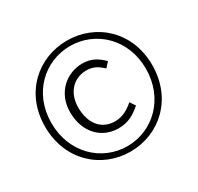

<svg xmlns="http://www.w3.org/2000/svg" viewBox="-156 -907 1134 1102"><g transform="rotate(-30 411.0 -355.5)"><path d="M411 12C603 12 766 -133 766 -357C766 -580 603 -723 411 -723C219 -723 56 -580 56 -357C56 -133 219 12 411 12ZM411 -24C242 -24 98 -158 98 -357C98 -555 242 -687 411 -687C579 -687 724 -555 724 -357C724 -158 579 -24 411 -24ZM417 -138C487 -138 528 -167 569 -202L545 -237C510 -207 472 -183 420 -183C332 -183 276 -250 276 -357C276 -454 336 -519 423 -519C466 -519 495 -502 528 -471L557 -503C521 -539 482 -565 422 -565C317 -565 222 -486 222 -357C222 -219 311 -138 417 -138Z"/></g></svg>

Font: Noto Sans HK Light
Style: Regular
Weight: 300
Designer: Ryoko NISHIZUKA 西塚涼子 (kana, bopomofo & ideographs); Paul D. Hunt (Latin, Greek & Cyrillic); Sandoll Communications 산돌커뮤니
Foundry: Adobe
Version: Version 2.004;hotconv 1.0.118;makeotfexe 2.5.65603